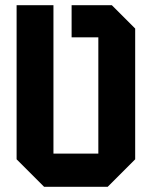

<svg xmlns="http://www.w3.org/2000/svg" viewBox="-20 -720 585 740"><path d="M150 0 44 -106V-700H186V-128H359V-576H256V-700H411L501 -610V-106L395 0Z"/></svg>

Font: Tektur SemiCondensed SemiBold
Style: Regular
Weight: 600
Width: 4
Designer: Adam Jagosz
Foundry: Adam Jagosz
Version: Version 1.005;gftools[0.9.30]